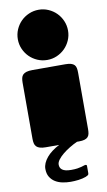

<svg xmlns="http://www.w3.org/2000/svg" viewBox="-117 -926 683 1225"><g transform="rotate(-10 225.0 -313.5)"><path d="M44.9 -432.1Q44.9 -448.7 47.9 -461.7Q50.8 -474.6 59.1 -482.9Q67.4 -491.2 82 -495.6Q96.7 -500 120.1 -500H334Q356.4 -500 370.4 -495.8Q384.3 -491.7 392.1 -483.4Q399.9 -475.1 402.3 -462.4Q404.8 -449.7 404.8 -432.1V-66.9Q404.8 -50.3 402.3 -37.8Q399.9 -25.4 392.1 -16.8Q384.3 -8.3 370.4 -4.2Q356.4 0 334 0H321.3Q296.4 11.2 271.5 26.4Q246.6 41.5 226.3 58.1Q206.1 74.7 193.4 91.6Q180.7 108.4 180.7 123.5Q180.7 133.8 184.3 142.3Q188 150.9 196.5 157.2Q205.1 163.6 219.2 167Q233.4 170.4 254.9 170.4Q278.3 170.4 294.2 168Q310.1 165.5 320.6 162.6Q331.1 159.7 337.9 157.2Q344.7 154.8 350.1 154.8Q352.5 154.8 355 156.5Q357.4 158.2 357.4 163.1V210Q357.4 218.8 352.1 222.4Q346.7 226.1 337.4 230Q327.6 233.9 314.9 236.8Q302.2 239.7 288.6 241.5Q274.9 243.2 261.7 243.9Q248.5 244.6 237.8 244.6Q210.9 244.6 184.8 239.3Q158.7 233.9 138.2 221.2Q117.7 208.5 105 187.5Q92.3 166.5 92.3 135.3Q92.3 117.2 100.3 98.6Q108.4 80.1 123 62.5Q137.7 44.9 158.7 29.1Q179.7 13.2 205.6 0H120.1Q96.7 0 82 -4.4Q67.4 -8.8 59.1 -17.1Q50.8 -25.4 47.9 -38.1Q44.9 -50.8 44.9 -67.9ZM63 -709Q63 -742.7 75.9 -772.5Q88.9 -802.2 110.8 -824.2Q132.8 -846.2 162.6 -859.1Q192.4 -872.1 226.1 -872.1Q259.3 -872.1 288.8 -859.1Q318.4 -846.2 340.3 -824.2Q362.3 -802.2 375.2 -772.5Q388.2 -742.7 388.2 -709Q388.2 -675.8 375.2 -646.2Q362.3 -616.7 340.3 -594.7Q318.4 -572.8 288.8 -559.8Q259.3 -546.9 226.1 -546.9Q192.4 -546.9 162.6 -559.8Q132.8 -572.8 110.8 -594.7Q88.9 -616.7 75.9 -646.2Q63 -675.8 63 -709Z"/></g></svg>

Font: Fascinate
Style: Regular
Weight: 900
Designer: Astigmatic (AOETI)
Foundry: Astigmatic (AOETI)
Version: Version 1.000